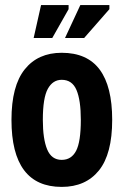

<svg xmlns="http://www.w3.org/2000/svg" viewBox="-20 -720 485 753"><path d="M25 -250Q25 -383 77 -448Q129 -513 222 -513Q322 -513 371 -447Q420 -381 420 -250Q420 -116 368 -51.5Q316 13 222 13Q25 13 25 -250ZM148 -250Q148 -175 165 -134Q182 -93 222 -93Q260 -93 278.5 -128.5Q297 -164 297 -250Q297 -327 280 -367Q263 -407 222 -407Q187 -407 167.5 -371.5Q148 -336 148 -250ZM141 -700H249V-684L185 -571H112ZM295 -700H409V-684L310 -571H235Z"/></svg>

Font: PT Sans Narrow
Style: Bold
Weight: 700
Width: 3
Designer: A.Korolkova, O.Umpeleva, V.Yefimov
Foundry: ParaType Ltd
Version: Version 2.003W OFL